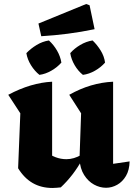

<svg xmlns="http://www.w3.org/2000/svg" viewBox="-20 -923 664 954"><path d="M542 -109 624 -121Q623 -78 606 -49Q589 -20 562.5 -5Q536 10 507 10Q476 10 447 -6Q418 -22 398 -53.5Q378 -85 375 -132L383 -360L324 -452Q430 -512 542 -517ZM282 8Q271 9 261 10Q251 11 241 11Q185 11 142.5 -13.5Q100 -38 70 -87L205 -172Q254 -132 310 -132Q347 -132 385 -154L390 -133Q367 -91 340 -56Q313 -21 282 8ZM70 -87 81 -360 21 -452Q134 -512 239 -517V-100ZM185 -743 171 -806 408 -903 425 -897 450 -778Q383 -764 317 -755.5Q251 -747 185 -743ZM176 -551Q152 -570 134 -599Q116 -628 111 -659Q133 -682 162 -699.5Q191 -717 223 -722Q247 -700 263.5 -671.5Q280 -643 285 -612Q265 -589 235.5 -572Q206 -555 176 -551ZM392 -551Q368 -570 351 -599Q334 -628 329 -659Q349 -682 378.5 -699.5Q408 -717 440 -722Q463 -700 480.5 -671.5Q498 -643 502 -612Q482 -589 452.5 -572Q423 -555 392 -551Z"/></svg>

Font: Piazzolla Thin Black
Style: Regular
Weight: 900
Version: Version 2.005